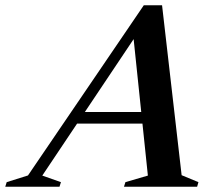

<svg xmlns="http://www.w3.org/2000/svg" viewBox="-94 -711 823 731"><path d="M174.5 -240.5 189 -284.5H514.5L500 -240.5ZM597.5 -44 661.5 -17.5 656.5 0H378L383.5 -17.5L469 -42.5L411.5 -593.5L436.5 -594.5L67 -42.5L138 -17.5L132.5 0H-74L-68.5 -17.5L12.5 -43L453.5 -691H523Z"/></svg>

Font: Newsreader 36pt SemiBold
Style: Italic
Weight: 600
Italic angle: -17°
Designer: Hugues Gentile
Foundry: Production Type
Version: Version 1.003